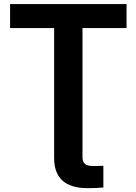

<svg xmlns="http://www.w3.org/2000/svg" viewBox="-20 -748 693 975"><path d="M424.8 207.5Q339.4 207.5 297.1 168.9Q254.9 130.4 254.9 55.2V-89.4H398.9V50.3Q398.9 74.2 411.6 84.7Q424.3 95.2 454.1 95.2Q466.8 95.2 481.2 94.7Q495.6 94.2 504.9 93.8V204.1Q491.2 205.6 470.2 206.5Q449.2 207.5 424.8 207.5ZM31.2 -605.5V-727.5H622.6V-605.5H398.9V0H254.9V-605.5Z"/></svg>

Font: Inter Cardless Tabular Bold
Style: Bold
Weight: 700
Designer: Rasmus Andersson
Foundry: rsms
Version: Version 4.000;git-4fc901f